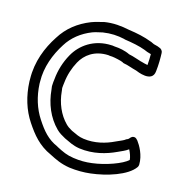

<svg xmlns="http://www.w3.org/2000/svg" viewBox="-108 -804 883 927"><g transform="rotate(15 334.0 -340.0)"><path d="M26 -331C29 -258 49 -193 85 -139C119 -88 154 -44 217 -16C248 0 276 14 319 21C356 26 392 26 426 22C504 13 604 -18 638 -67C640 -70 642 -75 642 -80C643 -128 618 -170 603 -190C582 -217 565 -192 563 -190C562 -189 563 -188 555 -184C554 -183 551 -183 550 -182C539 -173 530 -171 502 -158C461 -138 407 -123 350 -131C324 -135 315 -141 286 -154C270 -163 263 -168 254 -177C217 -214 194 -268 189 -326V-327L187 -341C187 -348 189 -359 190 -369C194 -408 206 -445 224 -478C247 -520 291 -555 361 -552C366 -551 372 -550 381 -550C393 -549 429 -541 436 -537C439 -535 442 -533 445 -533C461 -531 489 -520 510 -515C515 -513 599 -475 604 -537C608 -569 608 -605 607 -629C607 -639 599 -649 587 -652C585 -653 575 -657 564 -659C558 -660 555 -663 543 -668H542C506 -682 468 -690 425 -696C387 -704 345 -709 298 -701C298 -701 297 -700 296 -700C275 -695 261 -692 239 -684C178 -660 129 -622 95 -567C55 -506 24 -430 26 -343ZM76 -333V-343C74 -416 101 -485 137 -541C164 -585 206 -618 257 -638C276 -645 288 -646 307 -651C346 -657 380 -655 416 -647C417 -647 417 -646 417 -646C458 -640 494 -633 523 -622C534 -617 542 -614 554 -611C556 -611 557 -610 558 -610C558 -593 558 -574 556 -555C547 -556 534 -560 523 -563H522C510 -566 479 -578 457 -582C433 -594 403 -599 384 -600H382C379 -600 374 -601 368 -602H365C275 -607 211 -558 180 -502C158 -463 144 -418 140 -373C139 -364 137 -352 137 -339V-336L139 -321C145 -252 171 -188 218 -141C232 -127 245 -120 263 -110C264 -110 265 -109 265 -109C290 -98 306 -87 342 -81C413 -71 477 -90 524 -112C545 -122 560 -127 576 -139C584 -124 591 -105 592 -90C566 -65 486 -36 420 -28C390 -24 360 -24 327 -29C292 -34 272 -44 239 -61L238 -62C187 -84 159 -118 127 -167C97 -213 79 -269 76 -333Z"/></g></svg>

Font: Hussar Pisanka
Style: Out
Weight: 400
Designer: Robert Jablonski
Foundry: Cannot Into Space Fonts
Version: Version 1.070